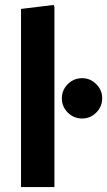

<svg xmlns="http://www.w3.org/2000/svg" viewBox="-20 -756 433 776"><path d="M65 0V-720L197 -736L200 -728V0ZM312 -277Q278 -277 254 -301Q230 -325 230 -359Q230 -392 254 -416Q278 -440 312 -440Q345 -440 369 -416Q393 -392 393 -359Q393 -325 369 -301Q345 -277 312 -277Z"/></svg>

Font: Fustat ExtraBold
Style: Regular
Weight: 800
Designer: Mohamed Gaber, Khaled Hosny, Laura Garcia Mut
Foundry: Kief Type Foundry, Alif Type Foundry, Hard Type Foundry
Version: Version 1.007